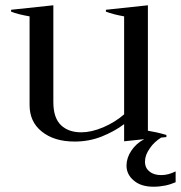

<svg xmlns="http://www.w3.org/2000/svg" viewBox="-20 -526 685 727"><path d="M645 123C627 132 609 137 591 137C573 137 558 133 547 124C535 115 529 103 529 86C529 69 535 53 547 36C558 19 573 6 590 -5C590 -5 610 -7 610 -7C610 -7 610 -15 610 -15C583 -23 559 -28 540 -31C540 -31 540 -506 540 -506C540 -506 381 -489 381 -489C381 -489 381 -482 381 -482C399 -475 422 -469 450 -464C450 -464 450 -93 450 -93C427 -73 401 -57 371 -44C340 -31 313 -25 288 -25C255 -25 230 -34 211 -52C192 -70 182 -99 182 -139C182 -139 182 -506 182 -506C182 -506 22 -489 22 -489C22 -489 22 -482 22 -482C39 -475 63 -469 92 -464C92 -464 92 -129 92 -129C92 -86 107 -53 138 -28C169 -3 210 10 263 10C298 10 332 4 365 -9C397 -22 425 -37 450 -56C450 -56 450 9 450 9C450 9 526 1 526 1C505 12 489 27 477 45C465 63 459 82 459 101C459 123 468 142 486 157C504 173 529 181 561 181C592 181 620 175 645 164C645 164 645 123 645 123Z"/></svg>

Font: BUSH 25 TRIRONG
Style: Regular
Weight: 400
Designer: Katatrad Team
Foundry: CadsonDemak